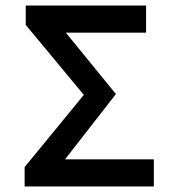

<svg xmlns="http://www.w3.org/2000/svg" viewBox="-20 -674 640 694"><path d="M69 0V-70L283 -331L73 -584V-654H508V-556H218L399 -334L215 -98H536V0Z"/></svg>

Font: Source Code Pro Semibold
Style: Regular
Weight: 600
Monospace: yes
Designer: Paul D. Hunt, Teo Tuominen
Foundry: Adobe Systems Incorporated
Version: Version 2.030;PS 1.000;hotconv 16.6.51;makeotf.lib2.5.65220